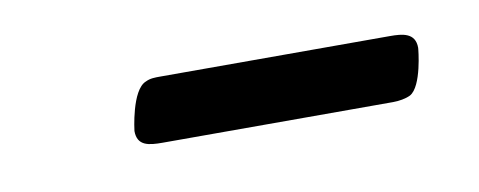

<svg xmlns="http://www.w3.org/2000/svg" viewBox="-25 -297 409 164"><g transform="rotate(-10 179.0 -215.0)"><path d="M86 -201C86 -188 96 -187 108 -187H308C313 -187 319 -188 323 -190C334 -196 337 -228 337 -229C337 -242 326 -243 315 -243H116C111 -243 107 -243 103 -241C90 -236 86 -201 86 -201Z"/></g></svg>

Font: CMU Serif
Style: Italic
Weight: 500
Italic angle: -14.04°
Version: Version 0.7.0